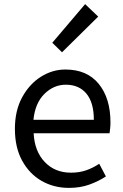

<svg xmlns="http://www.w3.org/2000/svg" viewBox="-20 -892 594 925"><path d="M312 13.2Q239.3 13.2 180.4 -20.5Q121.6 -54.2 86.7 -117.9Q51.8 -181.6 51.8 -271Q51.8 -359.4 86.9 -423.6Q122.1 -487.8 177.5 -522.5Q232.9 -557.1 294.9 -557.1Q399.4 -557.1 455.8 -487.8Q512.2 -418.5 512.2 -301.8Q512.2 -287.1 510.7 -273.9Q509.3 -260.7 507.8 -250H142.1Q146.5 -163.1 195.6 -111.6Q244.6 -60.1 321.8 -60.1Q361.8 -60.1 394.5 -71.3Q427.2 -82.5 458 -103L490.2 -42Q454.6 -18.6 410.6 -2.7Q366.7 13.2 312 13.2ZM141.1 -314.9H432.1Q432.1 -397.5 396.5 -440.7Q360.8 -483.9 296.9 -483.9Q239.3 -483.9 194.3 -439.9Q149.4 -396 141.1 -314.9ZM278.8 -640.1 231.9 -686 390.1 -872.1 453.1 -812Z"/></svg>

Font: Source Han Sans CN
Style: Regular
Weight: 400
Designer: Ryoko NISHIZUKA  (kana, bopomofo & ideographs); Paul D. Hunt (Latin, Greek & Cyrillic); Sandoll Communications , Soo-you
Foundry: Adobe
Version: Version 2.004;hotconv 1.0.118;makeotfexe 2.5.65603